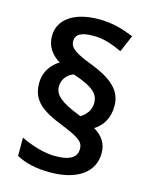

<svg xmlns="http://www.w3.org/2000/svg" viewBox="-116 -841 728 924"><g transform="rotate(15 248.0 -378.5)"><path d="M62 -393C62 -304 121 -266 222 -226C317 -188 334 -171 334 -137C334 -102 309 -74 226 -74C171 -74 103 -96 55 -120V-29C99 -5 152 8 224 8C358 8 440 -50 440 -145C440 -194 417 -227 374 -253C412 -277 441 -316 441 -382C441 -461 380 -507 283 -545C199 -577 168 -597 168 -631C168 -664 193 -681 257 -681C312 -681 356 -663 400 -643L436 -727C382 -749 330 -765 261 -765C139 -765 63 -712 63 -629C63 -578 89 -541 132 -515C95 -493 62 -453 62 -393ZM158 -403C158 -440 184 -468 213 -477C316 -443 343 -413 343 -369C343 -331 319 -306 295 -291L283 -296C194 -331 158 -360 158 -403Z"/></g></svg>

Font: Noto Sans Vithkuqi SemiBold
Style: Regular
Weight: 600
Version: Version 1.001